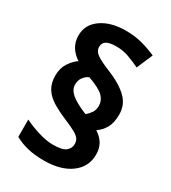

<svg xmlns="http://www.w3.org/2000/svg" viewBox="-189 -862 863 969"><g transform="rotate(30 243.0 -377.5)"><path d="M59 -391Q59 -434 78.5 -464Q98 -494 124 -512Q93 -532 76 -560Q59 -588 59 -625Q59 -688 113.5 -726.5Q168 -765 257 -765Q307 -765 350 -753.5Q393 -742 434 -724L394 -631Q361 -647 326.5 -659.5Q292 -672 254 -672Q214 -672 196 -661Q178 -650 178 -627Q178 -602 202.5 -585Q227 -568 282 -546Q352 -518 394.5 -479Q437 -440 437 -381Q437 -332 420 -302.5Q403 -273 376 -255Q406 -236 421.5 -210Q437 -184 437 -148Q437 -76 379 -33Q321 10 222 10Q169 10 127.5 0Q86 -10 52 -29V-130Q90 -111 137.5 -96.5Q185 -82 222 -82Q277 -82 297 -98.5Q317 -115 317 -139Q317 -156 309.5 -168Q302 -180 280.5 -192.5Q259 -205 216 -223Q166 -244 131 -265.5Q96 -287 77.5 -317Q59 -347 59 -391ZM168 -402Q168 -372 195.5 -348.5Q223 -325 281 -301L288 -298Q302 -309 314 -326Q326 -343 326 -368Q326 -398 303 -421.5Q280 -445 212 -469Q195 -462 181.5 -444.5Q168 -427 168 -402Z"/></g></svg>

Font: Noto Sans Tamil
Style: Bold
Weight: 700
Designer: Jelle Bosma - Monotype Design Team
Foundry: Monotype Imaging Inc.
Version: Version 2.004; ttfautohint (v1.8.4.7-5d5b)